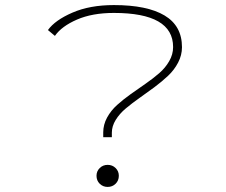

<svg xmlns="http://www.w3.org/2000/svg" viewBox="-20 -726 890 757"><path d="M387 -185V-204Q387 -234.5 402.2 -262.5Q417.5 -290.5 441.8 -312.2Q466 -334 495.2 -354.8Q524.5 -375.5 554 -396Q583.5 -416.5 607.8 -437.5Q632 -458.5 647.2 -485Q662.5 -511.5 662.5 -540.5Q662.5 -675 429 -675Q344 -675 283.5 -648.8Q223 -622.5 196.5 -584.5L169 -607.5Q197 -646.5 265.5 -676.2Q334 -706 429 -706Q560 -706 628.8 -665Q697.5 -624 697.5 -540Q697.5 -508.5 682.2 -479.2Q667 -450 642.5 -427Q618 -404 588.8 -382.2Q559.5 -360.5 530 -339.8Q500.5 -319 476 -298.5Q451.5 -278 436.2 -253.2Q421 -228.5 421 -203V-185ZM360.5 -33Q360.5 -51 373.2 -63.5Q386 -76 404.5 -76Q423 -76 435.8 -63.5Q448.5 -51 448.5 -33Q448.5 -14 435.8 -1.5Q423 11 404.5 11Q386 11 373.2 -1.5Q360.5 -14 360.5 -33Z"/></svg>

Font: League Mono Wide Thin
Style: Regular
Weight: 100
Width: 8
Designer: Tyler Finck
Foundry: The League of Moveable Type / Tyler Finck
Version: Version 2.210